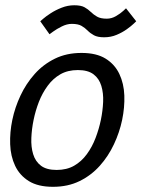

<svg xmlns="http://www.w3.org/2000/svg" viewBox="-20 -712 545 740"><path d="M27.5 -250Q37.5 -298 59.1 -344Q80.7 -390 113.8 -427Q146.8 -464 191.8 -486Q236.7 -508 294.2 -508Q351.7 -508 387.1 -486Q422.5 -464 440 -427Q457.5 -390 459.2 -344Q460.8 -298 450.8 -250Q440.8 -202 419.2 -156Q397.7 -110 364.6 -73Q331.5 -36 286.6 -14Q241.7 8 184.2 8Q126.7 8 91.2 -14Q55.8 -36 38.3 -73Q20.8 -110 19.2 -156Q17.5 -202 27.5 -250ZM109.5 -250Q102.2 -214.7 100.8 -180.2Q99.3 -145.8 107.8 -117.8Q116.3 -89.7 137.9 -73.3Q159.5 -57 198.3 -57Q237.2 -57 265.7 -73.3Q294.2 -89.7 314.7 -117.8Q335.2 -145.8 348.3 -180.2Q361.5 -214.7 368.8 -250Q376 -285.3 377.5 -319.2Q379 -353.2 370.5 -381.2Q362 -409.3 340.4 -425.7Q318.8 -442 280 -442Q241.2 -442 212.7 -425.7Q184.2 -409.3 163.6 -381.2Q143 -353.2 129.8 -319.2Q116.7 -285.3 109.5 -250ZM135.2 -630Q135.2 -630 145.8 -639.2Q156.3 -648.5 175.2 -660.8Q194.2 -673.2 217.8 -682.4Q241.3 -691.7 266.3 -691.7Q292.3 -691.7 306 -683.9Q319.7 -676.2 330.2 -665.8Q340.7 -655.5 354.2 -647.8Q367.7 -640 391.5 -640Q410.2 -640 427.2 -650Q444.3 -660 455 -670Q465.7 -680 465.7 -680L505 -630Q505 -630 495.4 -620.8Q485.8 -611.5 468.6 -599.2Q451.3 -586.8 429.2 -577.6Q407.2 -568.3 381.2 -568.3Q356.2 -568.3 342 -576.1Q327.8 -583.8 317.7 -594.2Q307.5 -604.5 294.4 -612.2Q281.3 -620 256.7 -620Q238 -620 218 -610Q198 -600 184.4 -590Q170.8 -580 170.8 -580Z"/></svg>

Font: Epunda Slab Light
Style: Italic
Weight: 300
Italic angle: -12°
Designer: Simon Atzbach
Foundry: typofactur
Version: Version 1.102